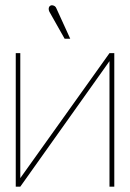

<svg xmlns="http://www.w3.org/2000/svg" viewBox="-20 -699 486 719"><path d="M191 -668Q189 -673 185.5 -675.5Q182 -678 177.5 -679Q173 -680 169 -678Q165 -676 163.5 -672Q162 -668 162.5 -663.5Q163 -659 165 -655L222 -554H243ZM56 -500H39V0H56L390 -470V0H408V-500H390L56 -32Z"/></svg>

Font: Advent Pro Thin
Style: Regular
Weight: 250
Version: Version 3.000